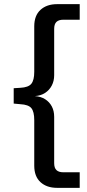

<svg xmlns="http://www.w3.org/2000/svg" viewBox="-20 -725 417 925"><path d="M255 180Q205 180 175 152.5Q145 125 145 73V-146Q145 -187 131 -204Q117 -221 78 -223L46 -226V-300L78 -302Q117 -304 131 -321.5Q145 -339 145 -379V-598Q145 -650 175 -677.5Q205 -705 255 -705H364V-630H285Q263 -630 252 -619.5Q241 -609 241 -586V-363Q241 -335 229.5 -313Q218 -291 197.5 -277.5Q177 -264 148 -262Q177 -260 197.5 -247Q218 -234 229.5 -212.5Q241 -191 241 -162V61Q241 84 252 94.5Q263 105 285 105H364V180Z"/></svg>

Font: Nunito Sans 12pt ExtraLight 9pt Medium
Style: Regular
Weight: 500
Version: Version 3.101;gftools[0.9.27]